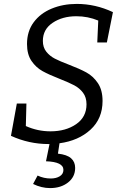

<svg xmlns="http://www.w3.org/2000/svg" viewBox="-20 -727 621 981"><path d="M526 -510H477L482 -622Q429 -644 370 -644Q299 -644 249 -610.5Q199 -577 199 -518Q199 -485 216.5 -463Q234 -441 260 -427.5Q286 -414 331 -397Q386 -376 421 -357Q456 -338 480 -302.5Q504 -267 504 -211Q504 -121 442.5 -64.5Q381 -8 284 5L276 58Q322 63 343 81.5Q364 100 364 131Q364 177 327.5 205.5Q291 234 236 234Q192 234 149 213L172 170Q204 185 239 185Q267 185 285.5 173.5Q304 162 304 141Q304 100 215 97L233 9H228Q128 9 36 -33L66 -198H115L112 -83Q172 -56 238 -56Q316 -56 369 -92.5Q422 -129 422 -194Q422 -230 404 -253.5Q386 -277 359.5 -291Q333 -305 285 -324Q231 -345 197.5 -363.5Q164 -382 141 -415.5Q118 -449 118 -502Q118 -567 152 -613Q186 -659 244 -683Q302 -707 372 -707Q468 -707 557 -665Z"/></svg>

Font: Bitter Pro
Style: Italic
Weight: 400
Italic angle: -9°
Designer: Sol Matas, and Bitter project Authors
Foundry: Sol Matas
Version: Version 1.010